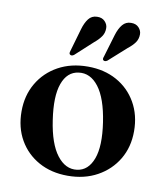

<svg xmlns="http://www.w3.org/2000/svg" viewBox="-80 -754 710 830"><g transform="rotate(10 275.5 -338.5)"><path d="M278 -468.5Q350 -468.5 405 -438Q460 -407.5 491.2 -353Q522.5 -298.5 522.5 -227.5Q522.5 -158 490.5 -104.2Q458.5 -50.5 402.2 -19.5Q346 11.5 272.5 11.5Q200.5 11.5 145.5 -19Q90.5 -49.5 59.5 -103.5Q28.5 -157.5 28.5 -228.5Q28.5 -298 60.2 -352.2Q92 -406.5 148.2 -437.5Q204.5 -468.5 278 -468.5ZM308.5 -21Q357 -27.5 378 -83.8Q399 -140 383.5 -243Q368 -345.5 330.8 -394.2Q293.5 -443 242.5 -436Q193 -429.5 172.8 -373Q152.5 -316.5 168 -214Q183 -112.5 220.8 -63.5Q258.5 -14.5 308.5 -21ZM220 -622Q228.5 -651.5 242.2 -669.2Q256 -687 279 -687.5Q301 -688.5 313.8 -675.2Q326.5 -662 326.5 -646Q327 -625.5 316.2 -609.5Q305.5 -593.5 286.5 -578L210 -508Q200 -500.5 192.5 -506Q187 -510 191 -521.5ZM368 -623Q377 -652.5 391.5 -669.8Q406 -687 428.5 -687Q450.5 -687.5 462.8 -674.2Q475 -661 475 -645Q475 -624 463.8 -608.2Q452.5 -592.5 433 -577.5L356 -508.5Q345.5 -501.5 338.5 -507Q333.5 -511.5 338 -522.5Z"/></g></svg>

Font: Fraunces 72pt SemiBold
Style: Regular
Weight: 600
Version: Version 1.000;[b76b70a41]